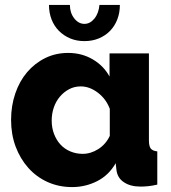

<svg xmlns="http://www.w3.org/2000/svg" viewBox="-20 -750 694 780"><path d="M273 10Q219 10 173.5 -10.5Q128 -31 95 -68Q62 -105 43.5 -154.5Q25 -204 25 -263Q25 -320 42 -370Q59 -420 90 -456.5Q121 -493 163.5 -514Q206 -535 257 -535Q312 -535 356.5 -509Q401 -483 425 -439V-533H585V-180Q585 -156 592.5 -146.5Q600 -137 619 -135V0Q597 5 581 6.5Q565 8 551 8Q509 8 483 -10Q457 -27 453 -60L450 -87Q422 -38 374.5 -14Q327 10 273 10ZM316 -125Q349 -125 379.5 -144.5Q410 -164 426 -198V-308Q411 -348 377.5 -373.5Q344 -399 308 -399Q282 -399 260.5 -387.5Q239 -376 223 -357Q207 -338 198.5 -313Q190 -288 190 -260Q190 -231 199.5 -206Q209 -181 225.5 -163Q242 -145 265.5 -135Q289 -125 316 -125ZM323 -653Q346 -653 363.5 -674.5Q381 -696 384 -730H467Q467 -698 456.5 -671Q446 -644 427 -624.5Q408 -605 381.5 -594Q355 -583 323 -583Q291 -583 265 -594Q239 -605 219.5 -624.5Q200 -644 189.5 -671Q179 -698 179 -730H264Q264 -698 281.5 -675.5Q299 -653 323 -653Z"/></svg>

Font: Oxford Sans
Style: Regular
Weight: 800
Designer: Matt McInerney, Pablo Impallari, Rodrigo Fuenzalida
Foundry: Matt McInerney, Pablo Impallari, Rodrigo Fuenzalida
Version: Version 3.000g; ttfautohint (v1.5) -l 8 -r 28 -G 28 -x 14 -D